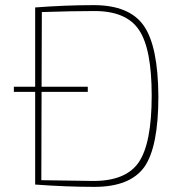

<svg xmlns="http://www.w3.org/2000/svg" viewBox="-20 -719 698 748"><path d="M117 -690Q236 -699 345 -699Q484 -699 540 -619Q596 -539 597 -343Q597 -146 542 -68Q486 9 348 9Q238 9 117 0V-361H34V-381H117ZM141 -17 344 -14Q470 -14 520 -86Q571 -160 571 -347Q571 -530 521 -603Q472 -676 348 -676Q262 -676 143 -672L142 -381H322V-361H142Z"/></svg>

Font: Taylor Sans Thin
Style: Regular
Weight: 100
Italic angle: -8°
Designer: Natanael Gama
Version: Version 1.001 September 8, 2015